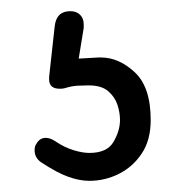

<svg xmlns="http://www.w3.org/2000/svg" viewBox="-20 -39 320 344"><path d="M106 -19Q117 -19 123.5 -12.5Q130 -6 130 5Q130 6 130 7.5Q130 9 130 11L121 66L156 64Q158 64 159 64Q160 64 161 64Q193 64 221.5 90.5Q250 117 250 176Q250 212 234 236Q218 260 193 272.5Q168 285 140 285Q123 285 103 278Q83 271 54 252Q42 244 42 230Q42 223 45 219Q51 208 62 208Q70 208 79 214Q95 225 111.5 230Q128 235 140 235Q172 235 183.5 215Q195 195 195 176Q195 163 190.5 149Q186 135 174 124.5Q162 114 139 114Q130 114 119.5 114.5Q109 115 96 119Q93 120 87 120Q68 120 68 103Q68 102 68 101Q68 100 68 99L78 8Q81 -19 106 -19Z"/></svg>

Font: Agu Display Uzo
Style: Regular
Weight: 400
Designer: Oluwaseun Badejo
Version: Version 1.103